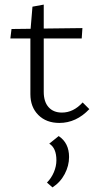

<svg xmlns="http://www.w3.org/2000/svg" viewBox="-20 -527 420 834"><path d="M368 -53Q311 7 238 7Q181 7 146.5 -27.5Q112 -62 112 -118V-360H25L30 -401L113 -402L121 -498L170 -507V-403L338 -405L335 -360H170V-128Q170 -85 191 -61.5Q212 -38 249 -38Q299 -38 339 -82ZM280 155Q280 193 261 229Q242 265 208 287L184 266Q203 247 214 221Q225 195 225 169Q225 116 194 97L235 64Q280 94 280 155Z"/></svg>

Font: Ysabeau Infant Semilight
Style: Regular
Weight: 300
Designer: Christian Thalmann (Catharsis Fonts)
Version: Version 0.003